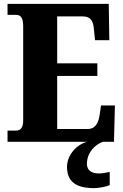

<svg xmlns="http://www.w3.org/2000/svg" viewBox="-20 -734 637 994"><path d="M19 0H431C377 14 327 68 327 130C327 206 373 240 467 240C485 240 529 234 548 224V156C526 161 507 164 492 164C456 164 430 149 430 115C430 52 476 13 513 0H570L575 -188H503L496 -140C490 -96 472 -66 434 -66H276V-341H484V-406H276V-649H408C450 -649 464 -626 467 -574L472 -526H546L543 -714H19V-657H62C81 -657 100 -650 100 -600V-109C100 -76 88 -58 64 -58H19Z"/></svg>

Font: Noto Serif Tamil Condensed Black
Style: Regular
Weight: 900
Width: 3
Designer: Indian Type Foundry, Tom Grace, and the Monotype Design Team
Foundry: Monotype Imaging Inc.
Version: Version 2.004